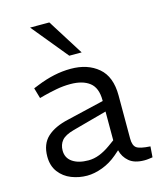

<svg xmlns="http://www.w3.org/2000/svg" viewBox="-113 -827 764 916"><g transform="rotate(-15 269.0 -369.5)"><path d="M204 7Q164 7 127 -7.5Q90 -22 66.5 -53Q43 -84 43 -130Q43 -192 80 -226Q117 -260 185 -275L367 -318V-322Q367 -383 333 -409.5Q299 -436 238 -436Q203 -436 169 -429.5Q135 -423 108 -416L82 -409L67 -461L92 -471Q134 -488 175.5 -497Q217 -506 259 -506Q342 -506 394.5 -461.5Q447 -417 447 -324V-111Q447 -77 463 -65Q479 -53 531 -50L527 3Q519 4 508.5 5.5Q498 7 487 7Q438 7 411.5 -15.5Q385 -38 377 -72L354 -52Q320 -23 280 -8Q240 7 204 7ZM229 -62Q256 -62 283 -72.5Q310 -83 338 -103L367 -124V-266L198 -220Q154 -208 137.5 -188Q121 -168 121 -139Q121 -102 150.5 -82Q180 -62 229 -62ZM269 -568 123 -746H218L330 -568Z"/></g></svg>

Font: REM Medium Light
Style: Regular
Weight: 300
Version: Version 1.005;gftools[0.9.28]